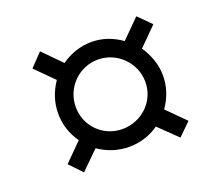

<svg xmlns="http://www.w3.org/2000/svg" viewBox="-83 -671 700 635"><g transform="rotate(-20 267.5 -353.5)"><path d="M388 -202 452 -140 496 -183 433 -246C455 -277 468 -313 468 -353C468 -392 454 -429 433 -460L496 -523L452 -567L388 -503C357 -525 322 -538 283 -538C244 -538 207 -525 176 -503L113 -567L70 -522L133 -459C111 -427 99 -391 99 -353C99 -313 111 -278 133 -247L71 -185L113 -141L176 -203C206 -182 243 -169 283 -169C322 -169 358 -181 388 -202ZM282 -232C215 -232 161 -285 161 -353C161 -421 216 -476 283 -476C350 -476 406 -421 406 -353C406 -286 351 -232 282 -232Z"/></g></svg>

Font: Noto Sans SemiCondensed
Style: Italic
Weight: 400
Width: 4
Italic angle: -12°
Designer: Monotype Design Team
Foundry: Monotype Imaging Inc.
Version: Version 2.013